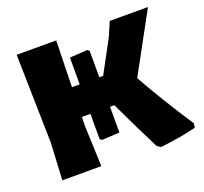

<svg xmlns="http://www.w3.org/2000/svg" viewBox="-115 -783 990 930"><g transform="rotate(-20 379.5 -317.5)"><path d="M752 -42 749 -20Q666 1 564 12L545 0Q481 -127 420 -256H398V-123L307 -118L297 -126V-256H253L252 -210L260 0H59L69 -190L59 -647H263L257 -408H297V-546L388 -552L398 -544V-408H418L509 -577L539 -647H736L569 -341Q648 -200 752 -42Z"/></g></svg>

Font: Luna Sans Black
Style: Regular
Weight: 900
Designer: Juan Pablo del Peral
Foundry: Huerta Tipografica
Version: Version 2.001; ttfautohint (v1.5)